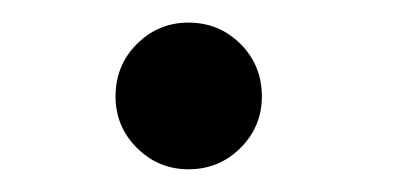

<svg xmlns="http://www.w3.org/2000/svg" viewBox="-20 -137 350 169"><path d="M145.9 12Q119.4 12 100.5 -6.8Q81.7 -25.6 81.7 -52.1Q81.7 -79.5 100.5 -98.3Q119.4 -117.1 145.9 -117.1Q172.9 -117.1 191.7 -98.3Q210.5 -79.5 210.5 -52.1Q210.5 -25.6 191.7 -6.8Q172.9 12 145.9 12Z"/></svg>

Font: League Spartan Extralight
Style: Regular
Weight: 200
Foundry: The League of Moveable Type
Version: Version 2.300; ttfautohint (v1.8.3)